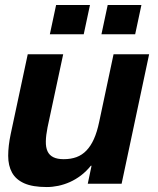

<svg xmlns="http://www.w3.org/2000/svg" viewBox="-20 -734 633 767"><path d="M330.6 0 345.7 -71.8H342.8Q324.7 -49.3 303.5 -33.2Q282.2 -17.1 259.3 -6.8Q236.3 3.4 212.9 8.3Q189.5 13.2 167 13.2Q110.4 13.2 76.9 -1.7Q43.5 -16.6 28.1 -44.4Q12.7 -72.3 12.7 -111.6Q12.7 -150.9 22.9 -199.2L90.8 -517.1H232.4L169.9 -225.1Q163.6 -193.4 163.1 -169.4Q162.6 -145.5 169.9 -129.6Q177.2 -113.8 193.1 -106Q209 -98.1 234.4 -98.1Q263.2 -98.1 285.6 -106.4Q308.1 -114.7 325.4 -132.8Q342.8 -150.9 355.2 -178.7Q367.7 -206.5 376 -246.1L433.6 -517.1H575.7L465.8 0ZM544.9 -713.9 520 -597.2H385.3L410.2 -713.9ZM339.4 -713.9 314.5 -597.2H179.2L204.1 -713.9Z"/></svg>

Font: XB Khoramshahr
Style: Bold Italic
Weight: 700
Italic angle: -12°
Designer: Behnam
Foundry: Irmug
Version: Version 8.005 2009